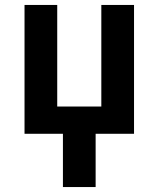

<svg xmlns="http://www.w3.org/2000/svg" viewBox="-20 -540 640 775"><path d="M234 215V0H79V-520H211V-110H389V-520H521V0H366V215Z"/></svg>

Font: Iosevka Aile Extrabold
Style: Regular
Weight: 800
Designer: Belleve Invis
Foundry: Belleve Invis
Version: Version 27.3.5; ttfautohint (v1.8.4)